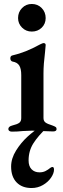

<svg xmlns="http://www.w3.org/2000/svg" viewBox="-20 -660 319 967"><path d="M22 -10Q22 -23 42 -28Q67 -34 77 -41.5Q87 -49 87 -65V-282Q87 -314 77 -330Q67 -346 43 -350Q38 -351 35 -355.5Q32 -360 32 -366Q32 -379 43 -381Q109 -396 181 -436Q195 -443 199 -443Q210 -443 210 -433L207 -399Q199 -335 199 -291V-66Q199 -51 208.5 -43.5Q218 -36 244 -28Q255 -24 260 -20.5Q265 -17 265 -10Q265 2 247 2Q228 2 192 0Q160 -2 142 -2Q126 -2 94 0Q69 3 40 3Q32 3 27 -0.5Q22 -4 22 -10ZM71 -569Q71 -599 91 -619.5Q111 -640 140 -640Q170 -640 190 -619.5Q210 -599 210 -569Q210 -540 190 -520.5Q170 -501 140 -501Q111 -501 91 -521Q71 -541 71 -569ZM36 179Q36 138 61 98Q86 58 119 28Q152 -2 180 -18H217Q172 24 148 62Q124 100 124 148Q124 177 139 192.5Q154 208 179 208Q196 208 209 201.5Q222 195 234 185Q240 181 244 181Q252 181 252 194Q252 213 237 235Q222 257 196 272Q170 287 139 287Q91 287 63.5 258.5Q36 230 36 179Z"/></svg>

Font: EB Garamond SemiBold
Style: Regular
Weight: 600
Designer: Georg Duffner and Octavio Pardo
Foundry: Georg Duffner
Version: Version 1.000